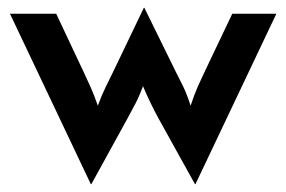

<svg xmlns="http://www.w3.org/2000/svg" viewBox="-20 -452 734 493"><path d="M213.2 20.8 5.6 -416.7H124.3L193.1 -270.8Q202.1 -251.4 211.8 -230.2Q221.5 -209 231.2 -180.6Q241 -207.6 251 -227.8Q261.1 -247.9 270.1 -266.7L349.3 -431.9H350.7L431.9 -266.7Q441 -249.3 450.7 -229.2Q460.4 -209 469.4 -180.6Q479.2 -210.4 488.5 -231.2Q497.9 -252.1 506.9 -270.8L576.4 -416.7H689.6L481.9 20.8H480.6L388.2 -145.8Q377.1 -166 367.4 -186.1Q357.6 -206.2 347.2 -230.6Q338.2 -206.2 327.8 -186.1Q317.4 -166 306.2 -145.8L214.6 20.8Z"/></svg>

Font: Afacad Flux SemiBold
Style: Regular
Weight: 600
Designer: Kristian Moeller
Foundry: Dicotype
Version: Version 1.100